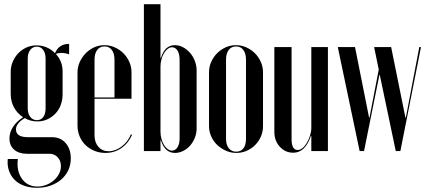

<svg xmlns="http://www.w3.org/2000/svg" viewBox="-20 -719 2037 914"><path d="M156 175Q122 175 94.5 165Q67 155 49 136.5Q31 118 22.5 93Q14 68 17 38H65Q58 95 84.5 132Q111 169 158 169Q180 169 200.5 161Q221 153 236.5 139.5Q252 126 261 108.5Q270 91 270 72Q270 46 254.5 29.5Q239 13 215 13H108Q70 13 47.5 -6.5Q25 -26 25 -60Q25 -89 42 -115Q59 -141 90 -161Q62 -179 46.5 -208Q31 -237 31 -271V-377Q31 -403 41 -426Q51 -449 67.5 -466Q84 -483 106 -493Q128 -503 153 -503Q205 -503 242 -466Q260 -510 309 -510V-460Q292 -467 272 -467Q256 -467 246 -462Q278 -427 278 -379V-270Q278 -243 269 -219Q260 -195 243.5 -178Q227 -161 205.5 -151Q184 -141 158 -141Q124 -141 98 -157Q56 -132 56 -103Q56 -66 112 -66H227Q268 -66 292.5 -38Q317 -10 317 36Q317 66 305 91.5Q293 117 271.5 135.5Q250 154 220.5 164.5Q191 175 156 175ZM112 -203Q112 -178 124 -162.5Q136 -147 156 -147Q175 -147 186 -162Q197 -177 197 -203V-440Q197 -466 185.5 -481.5Q174 -497 155 -497Q136 -497 124 -481.5Q112 -466 112 -440Z M349 -374Q349 -400 359.5 -423.5Q370 -447 387.5 -465Q405 -483 428 -493.5Q451 -504 477 -504Q503 -504 526.5 -493.5Q550 -483 567.5 -465.5Q585 -448 595.5 -424.5Q606 -401 606 -375V-249H430V-75Q430 -41 448.5 -20Q467 1 497 1Q529 1 559 -21.5Q589 -44 603 -79L609 -77Q590 -36 557 -13.5Q524 9 482 9Q454 9 429.5 -1Q405 -11 387 -28.5Q369 -46 359 -70Q349 -94 349 -121ZM525 -255V-435Q525 -464 512.5 -481Q500 -498 478 -498Q455 -498 442.5 -481Q430 -464 430 -435V-255Z M665 -699H744V-443H746Q756 -475 772.5 -489.5Q789 -504 812 -504Q833 -504 851.5 -494Q870 -484 884.5 -467.5Q899 -451 907.5 -429Q916 -407 916 -383V-107Q916 -84 907.5 -63Q899 -42 885 -26Q871 -10 852 -0.5Q833 9 813 9Q765 9 746 -51H744V0H665ZM744 -92Q744 -74 748.5 -58Q753 -42 760.5 -29.5Q768 -17 778 -9.5Q788 -2 798 -2Q815 -2 825 -18Q835 -34 835 -60V-435Q835 -462 825 -478Q815 -494 799 -494Q788 -494 778 -486Q768 -478 760.5 -465.5Q753 -453 748.5 -436.5Q744 -420 744 -402Z M1103 -504Q1129 -504 1152.5 -493.5Q1176 -483 1193.5 -465.5Q1211 -448 1221.5 -424.5Q1232 -401 1232 -375V-118Q1232 -92 1222 -69Q1212 -46 1194.5 -28.5Q1177 -11 1154 -1Q1131 9 1105 9Q1079 9 1055.5 -1.5Q1032 -12 1014 -29Q996 -46 985.5 -69.5Q975 -93 975 -118V-375Q975 -401 985.5 -424.5Q996 -448 1013.5 -465.5Q1031 -483 1054 -493.5Q1077 -504 1103 -504ZM1104 -498Q1081 -498 1068.5 -481Q1056 -464 1056 -435V-58Q1056 -30 1069 -13.5Q1082 3 1104 3Q1127 3 1139 -13Q1151 -29 1151 -58V-435Q1151 -464 1138.5 -481Q1126 -498 1104 -498Z M1460 -72Q1433 8 1376 8Q1338 8 1312 -20.5Q1286 -49 1286 -91V-495H1368V-56Q1368 -5 1397 -5Q1409 -5 1420.5 -14.5Q1432 -24 1441 -39.5Q1450 -55 1456 -73.5Q1462 -92 1462 -110V-495H1541V0H1462V-72Z M1588 -495H1670L1737 -159H1739L1783 -388L1761 -495H1842L1910 -159H1912L1976 -495H1984L1886 0H1864L1788 -362H1786L1713 0H1692Z"/></svg>

Font: Moniqa SemBd Narrow Display
Style: Regular
Weight: 600
Width: 4
Designer: Rajesh Rajput
Foundry: Rajesh Rajput
Version: Version 1.000